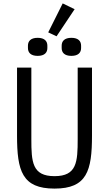

<svg xmlns="http://www.w3.org/2000/svg" viewBox="-20 -1095 640 1127"><path d="M80 -698V-299C80 -92 110 12 300 12C490 12 520 -92 520 -299V-698H436V-279C436 -144 431 -61 300 -61C169 -61 164 -144 164 -279V-698ZM418 -1041 348 -1075 263 -905 312 -882ZM201 -767C242 -767 258 -787 258 -813V-827C258 -853 242 -873 201 -873C160 -873 144 -853 144 -827V-813C144 -787 160 -767 201 -767ZM399 -767C440 -767 456 -787 456 -813V-827C456 -853 440 -873 399 -873C358 -873 342 -853 342 -827V-813C342 -787 358 -767 399 -767Z"/></svg>

Font: IBM Plex Mono
Style: Regular
Weight: 400
Monospace: yes
Designer: Mike Abbink, Paul van der Laan, Pieter van Rosmalen
Foundry: Bold Monday
Version: Version 2.004